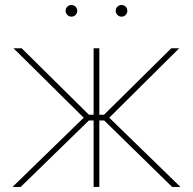

<svg xmlns="http://www.w3.org/2000/svg" viewBox="-20 -736 760 756"><path d="M29.3 0 309.6 -272.5 33.2 -545.9H65.4L330.1 -284.2H348.6V-545.9H371.1V-284.2H389.6L654.3 -545.9H685.5L410.2 -272.5L690.4 0H657.7L390.1 -261.7H371.1V0H348.6V-261.7H330.1L61.5 0ZM458.5 -670.4Q449.2 -670.4 442.4 -677.2Q435.5 -684.1 435.5 -693.4Q435.5 -703.1 442.4 -709.7Q449.2 -716.3 458.5 -716.3Q468.3 -716.3 474.9 -709.7Q481.4 -703.1 481.4 -693.4Q481.4 -684.1 474.9 -677.2Q468.3 -670.4 458.5 -670.4ZM261.2 -670.4Q252 -670.4 245.1 -677.2Q238.3 -684.1 238.3 -693.4Q238.3 -703.1 245.1 -709.7Q252 -716.3 261.2 -716.3Q271 -716.3 277.6 -709.7Q284.2 -703.1 284.2 -693.4Q284.2 -684.1 277.6 -677.2Q271 -670.4 261.2 -670.4Z"/></svg>

Font: Inter Thin
Style: Regular
Weight: 250
Designer: Rasmus Andersson
Foundry: rsms
Version: Version 4.001;git-66647c0bb